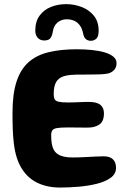

<svg xmlns="http://www.w3.org/2000/svg" viewBox="-20 -858 616 906"><path d="M264 27Q203.5 27 157.2 5Q111 -17 82.5 -62.8Q54 -108.5 45.5 -179.5Q43.5 -195.5 42.2 -212.5Q41 -229.5 40.2 -247.8Q39.5 -266 39.2 -285.2Q39 -304.5 39 -325.5Q39 -414.5 58 -472.8Q77 -531 114.8 -564.5Q152.5 -598 209.8 -611.8Q267 -625.5 342.5 -625.5Q380 -625.5 414 -622Q448 -618.5 474 -610.8Q500 -603 515 -590.5Q530 -578 530 -560Q530 -540 518.5 -527.8Q507 -515.5 489.5 -511Q474 -508 449.2 -507Q424.5 -506 396.8 -506.2Q369 -506.5 343 -506Q311.5 -505.5 290.5 -500.8Q269.5 -496 257 -485.2Q244.5 -474.5 239 -456.8Q233.5 -439 233.5 -413.5Q233.5 -399 237.8 -390.2Q242 -381.5 256.2 -378Q270.5 -374.5 300 -374.5Q311 -374.5 324.2 -374.8Q337.5 -375 351.2 -375.8Q365 -376.5 377.8 -376.8Q390.5 -377 400.5 -377Q437.5 -377 454 -363Q470.5 -349 470.5 -323.5Q470.5 -285 449 -270.5Q427.5 -256 396.5 -256Q384 -256 370.5 -256Q357 -256 343.8 -256.2Q330.5 -256.5 318 -256.5Q305.5 -256.5 296 -256.5Q264 -256.5 248 -253.5Q232 -250.5 226.8 -242.8Q221.5 -235 221.5 -220.5Q221.5 -199 224 -182Q226.5 -165 233 -152.5Q239.5 -140 251 -131.8Q262.5 -123.5 279.8 -119.2Q297 -115 322 -115Q350 -115 378 -116.5Q406 -118 430 -119.2Q454 -120.5 468.5 -120.5Q498.5 -120.5 513 -106.2Q527.5 -92 527.5 -66Q527.5 -37.5 502.5 -19.2Q477.5 -1 437.8 9Q398 19 352 23Q306 27 264 27ZM188.5 -667Q169.5 -667 158 -679.8Q146.5 -692.5 146.5 -713.5Q146.5 -756.5 166.8 -784.2Q187 -812 220.2 -825.2Q253.5 -838.5 292 -838.5Q330 -838.5 365.2 -825Q400.5 -811.5 423 -783.8Q445.5 -756 445.5 -713.5Q445.5 -686 434.8 -675.8Q424 -665.5 408.5 -665.5Q395 -665.5 385.5 -673.2Q376 -681 372.5 -699Q368 -722.5 357.2 -737.5Q346.5 -752.5 330.8 -759.8Q315 -767 294.5 -767Q270.5 -767 251.8 -752.2Q233 -737.5 228.5 -705.5Q225.5 -688 217.5 -677.5Q209.5 -667 188.5 -667Z"/></svg>

Font: Gluten SemiBold
Style: Regular
Weight: 600
Designer: Tyler Finck
Foundry: Etcetera Type Company
Version: Version 1.300